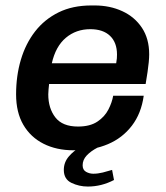

<svg xmlns="http://www.w3.org/2000/svg" viewBox="-20 -541 609 704"><path d="M249 10Q187 10 139.5 -14Q92 -38 65.5 -83.5Q39 -129 39 -195Q39 -263 56.5 -322Q74 -381 108.5 -425.5Q143 -470 194.5 -495.5Q246 -521 315 -521H327Q383 -521 428.5 -500Q474 -479 500.5 -439Q527 -399 527 -342Q527 -330 525.5 -313.5Q524 -297 521 -277Q518 -257 514 -233H160Q159 -224 158 -213Q157 -202 157 -195Q157 -144 183 -110.5Q209 -77 266 -77Q310 -77 337 -95Q364 -113 377.5 -139.5Q391 -166 395 -190H507Q498 -125 463.5 -80Q429 -35 376 -12.5Q323 10 259 10ZM170 -309H406Q408 -320 408.5 -327Q409 -334 409 -341Q409 -385 383.5 -409.5Q358 -434 311 -434Q259 -434 221.5 -402.5Q184 -371 170 -309ZM302 143Q270 143 242 129.5Q214 116 214 82Q214 54 232.5 32.5Q251 11 273 0H338Q313 13 298 29Q283 45 283 65Q283 82 295.5 89Q308 96 322 96Q339 96 357 91.5Q375 87 391 82L398 119Q375 131 351 137Q327 143 302 143Z"/></svg>

Font: Chivo Medium Medium
Style: Italic
Weight: 500
Italic angle: -8.05°
Version: Version 2.002